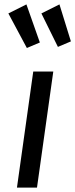

<svg xmlns="http://www.w3.org/2000/svg" viewBox="-20 -852 342 872"><path d="M148 0H57L131 -527H222ZM161 -659 102 -634 18 -791 100 -832ZM302 -664 243 -639 168 -791 250 -832Z"/></svg>

Font: Fira Sans
Style: Italic
Weight: 400
Italic angle: -8°
Designer: bBox Type GmbH & Carrois Corporate GbR & Edenspiekermann AG
Foundry: bBox Type GmbH & Carrois Corporate GbR & Edenspiekermann AG
Version: Version 4.301